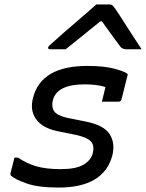

<svg xmlns="http://www.w3.org/2000/svg" viewBox="-20 -837 658 865"><path d="M373 -540Q452 -540 499 -526.5Q546 -513 553 -505Q557 -502 554 -495L527 -388Q524 -379 514 -379H439L441 -387Q445 -403 448.5 -417.5Q452 -432 455 -445Q416 -457 362 -457Q236 -457 218 -385Q211 -356 223.5 -336.5Q236 -317 283 -306L368 -289Q448 -273 474 -232.5Q500 -192 486 -136Q447 8 244 8Q150 8 97 -11.5Q44 -31 29 -46Q26 -49 27 -56Q33 -78 37 -94.5Q41 -111 45 -127H61Q99 -101 143 -88Q187 -75 254 -75Q322 -75 356 -95Q390 -115 398 -147Q406 -179 391 -198Q376 -217 323 -229L239 -246Q169 -261 141.5 -301.5Q114 -342 129 -397Q166 -540 373 -540ZM414 -817H474Q482 -817 486.5 -813Q491 -809 501 -795Q507 -786 520.5 -765.5Q534 -745 551 -718Q568 -691 586 -664Q604 -637 618 -615H550Q532 -615 523 -626Q514 -637 492.5 -667Q471 -697 439 -741H432Q379 -698 342.5 -668.5Q306 -639 276 -615H206Q195 -615 197 -624Q198 -628 203 -632.5Q208 -637 225 -652Q240 -666 266 -688.5Q292 -711 321 -736Q350 -761 375.5 -783Q401 -805 414 -817Z"/></svg>

Font: Recursive Mn Lnr St
Style: Italic
Weight: 400
Italic angle: -15°
Monospace: yes
Version: Version 1.079;hotconv 1.0.112;makeotfexe 2.5.65598; ttfautoh